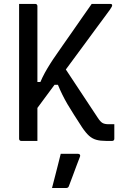

<svg xmlns="http://www.w3.org/2000/svg" viewBox="-20 -720 640 981"><path d="M294 -398.8Q340.1 -328.7 387 -258.2Q433.9 -187.6 480 -117.6Q492.7 -98 503.8 -91.7Q515 -85.3 534.6 -85.3Q542 -85.3 546.5 -85.3Q551 -85.3 556.2 -85.3H564.1Q564.1 -75.3 564.1 -63.6Q564.1 -51.8 564.1 -40.9Q564.1 -30.1 564.1 -22Q564.1 -14 564.1 -11Q564.1 -6 561.1 -3Q558.1 0 553.1 0Q549.6 0 545 0Q540.5 0 534.8 0Q529.2 0 522.3 0Q492.9 0 472.4 -5.6Q452 -11.2 435.1 -26.2Q418.2 -41.3 399.4 -69.4Q376.6 -104.8 358.1 -133.6Q339.6 -162.4 324.9 -187.4Q310.3 -212.5 298.3 -236.9Q286.3 -261.2 275.9 -286.8H235.8ZM544.8 -700Q547.8 -700 549.5 -699Q551.2 -698 552.2 -696.6Q553.2 -695.2 553.2 -693.2Q553.2 -690.6 551.4 -686.2Q549.5 -681.8 541.9 -670.9Q534.2 -660 516.4 -636.1Q497.7 -611.4 473.3 -577.9Q449 -544.3 420 -505.4Q391 -466.5 359 -422.7Q326.9 -378.9 292.5 -332.5Q258 -286.2 223.1 -238.8Q188.1 -191.5 153.5 -144.7V-301H186.4Q196.1 -324.1 208.6 -347.1Q221.2 -370 236.1 -393.6Q251 -417.2 267.9 -441.1Q284.8 -465 301.8 -490Q325.4 -523.3 350.3 -559.3Q375.2 -595.2 400.3 -631.2Q425.5 -667.1 448.5 -700ZM77.6 -700Q99.2 -700 119 -700Q138.9 -700 160.1 -700Q165.1 -700 168.1 -697Q171.1 -694 171.1 -689Q171.1 -603 171.1 -517Q171.1 -431 171.1 -344.5Q171.1 -258 171.1 -172Q171.1 -86 171.1 0Q149.9 0 130 0Q110.2 0 88.6 0Q83.6 0 80.6 -3Q77.6 -6 77.6 -11Q77.6 -108.6 77.6 -206.5Q77.6 -304.3 77.6 -402.2Q77.6 -500.1 77.6 -597.7Q77.6 -623.5 77.6 -648.8Q77.6 -674.2 77.6 -700ZM290.3 65.9Q307.1 65.9 321.3 65.9Q335.6 65.9 350.1 65.9Q364.5 65.9 378.6 65.9Q384.6 65.9 387.8 69.6Q391 73.4 389 79.4Q378 108.4 369.2 131.3Q360.5 154.1 352.3 176.9Q344 199.7 332 230.7Q331 234.7 327.5 237.7Q324 240.7 317 240.7Q303.2 240.7 285.2 240.7Q267.1 240.7 245.7 240.7Q254.5 207.7 261.8 178.5Q269.1 149.3 276.4 121.4Q283.7 93.5 290.3 65.9Z"/></svg>

Font: Recursive Sans Linear Light
Style: Regular
Weight: 300
Version: Version 1.085